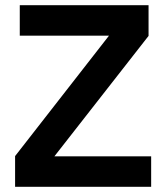

<svg xmlns="http://www.w3.org/2000/svg" viewBox="-20 -718 639 738"><path d="M561 0H38V-118L399 -581H56V-698H551V-580L189 -117H561Z"/></svg>

Font: IBM Plex Sans Arabic SmBld
Style: Regular
Weight: 600
Designer: Mike Abbink, Paul van der Laan, Pieter van Rosmalen, Wael Morcos, Khajak Apelian
Foundry: Bold Monday
Version: Version 1.005